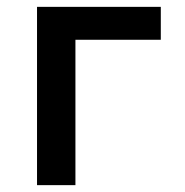

<svg xmlns="http://www.w3.org/2000/svg" viewBox="-20 -540 540 560"><path d="M88 0V-520H449V-424H200V0Z"/></svg>

Font: Iosevka Curly
Style: Bold
Weight: 700
Monospace: yes
Designer: Belleve Invis
Foundry: Belleve Invis
Version: Version 22.1.2; ttfautohint (v1.8.4)